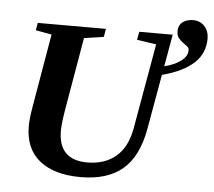

<svg xmlns="http://www.w3.org/2000/svg" viewBox="-52 -781 945 848"><g transform="rotate(5 420.5 -357.0)"><path d="M82 -619 88 -652H390L384 -616L297 -603L242 -283Q231 -217 231 -187Q231 -57 359 -57Q436 -57 486 -99Q535 -141 550 -223L617 -603L531 -616L538 -652H686L661 -510Q704 -520 734 -542Q762 -563 762 -589Q762 -601 753 -607Q750 -609 743.5 -614Q737 -619 734 -621Q725 -628 715 -639Q706 -650 706 -671Q706 -696 724 -710Q743 -724 770 -724Q802 -724 821 -703Q841 -681 841 -648Q841 -583 795 -540Q748 -496 654 -471L611 -228Q589 -104 521 -47Q454 10 335 10Q217 10 152 -43Q88 -95 88 -195Q88 -229 98 -285L153 -606Z"/></g></svg>

Font: Libra Serif Modern
Style: Bold Italic
Weight: 700
Italic angle: -12°
Designer: Stefan Peev, Context Ltd
Foundry: Stefan Peev, Context Ltd
Version: Version 1.000